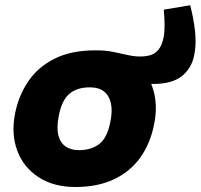

<svg xmlns="http://www.w3.org/2000/svg" viewBox="-20 -722 784 750"><path d="M577.8 -394Q557.8 -394 536.8 -397.5Q515.7 -401 497.6 -406.5L357.3 -525.3Q392.7 -525.3 422.2 -519.3Q451.7 -513.3 477.7 -507.3Q503.7 -501.3 527.7 -501.3Q549.3 -501.3 567.5 -506.6Q585.7 -511.9 599.2 -528.2Q612.6 -544.5 619.1 -575.8Q623.1 -596.8 622.9 -625.5Q622.7 -654.3 619.7 -684.2L722.9 -701.6Q736.4 -650.1 741.9 -599.9Q747.4 -549.7 738.9 -507.8Q728.4 -454.4 689.8 -424.2Q651.1 -394 577.8 -394ZM274.8 8.5Q189.5 8.5 130.8 -29.8Q72.1 -68 47.7 -132.8Q23.2 -197.5 38.7 -278Q52.7 -349 90.9 -404.9Q129.1 -460.9 193.8 -493.1Q258.4 -525.3 352.3 -525.3Q418.7 -525.3 467.4 -502.3Q516.1 -479.3 545.3 -439.3Q574.5 -399.3 584.3 -347.8Q594 -296.3 582.5 -238.9Q568 -162.5 528.1 -106.7Q488.1 -51 424.5 -21.3Q360.8 8.5 274.8 8.5ZM287.8 -135.5Q337.5 -135.5 368.6 -160.2Q399.7 -184.8 411.2 -246.9Q419.7 -287.9 413.4 -317.8Q407.2 -347.6 386.8 -364.2Q366.5 -380.8 331.3 -380.8Q279.6 -380.8 250 -354.7Q220.4 -328.5 209.4 -268.5Q200.4 -222.4 208.2 -192.8Q216 -163.2 237.1 -149.3Q258.2 -135.5 287.8 -135.5Z"/></svg>

Font: REM Medium
Style: Italic
Weight: 500
Italic angle: -11°
Designer: Octavio Pardo
Foundry: Ashler Design
Version: Version 1.005;gftools[0.9.28]